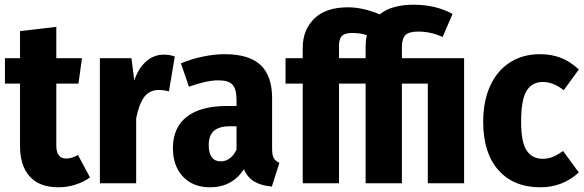

<svg xmlns="http://www.w3.org/2000/svg" viewBox="-20 -778 2478 815"><path d="M362 -25Q335 -5 299.5 6Q264 17 229 17Q147 17 106 -29Q65 -75 65 -158V-423H1V-531H65V-646L219 -664V-531H328L313 -423H219V-160Q219 -105 261 -105Q284 -105 311 -120Z M722 -538 697 -390Q676 -396 655 -396Q614 -396 592 -366Q570 -336 558 -276V0H404V-531H538L550 -437Q568 -489 600.5 -517.5Q633 -546 675 -546Q702 -546 722 -538Z M1166 -87 1134 14Q1089 10 1060 -7Q1031 -24 1015 -59Q965 17 871 17Q799 17 756.5 -28.5Q714 -74 714 -149Q714 -236 772.5 -282Q831 -328 942 -328H984V-353Q984 -400 967 -418.5Q950 -437 907 -437Q858 -437 782 -410L748 -509Q793 -528 842 -538Q891 -548 934 -548Q1037 -548 1086 -502Q1135 -456 1135 -362V-147Q1135 -120 1142 -107Q1149 -94 1166 -87ZM984 -143V-242H956Q910 -242 888 -222.5Q866 -203 866 -162Q866 -128 879 -110.5Q892 -93 917 -93Q938 -93 955.5 -106Q973 -119 984 -143Z M1950 -531V0H1796V-423H1686V0H1532V-423H1419V0H1265V-423H1192V-531H1265V-575Q1265 -651 1314 -699Q1363 -747 1457 -747Q1520 -747 1592 -717Q1642 -758 1736 -758Q1829 -758 1901 -719L1859 -621Q1809 -644 1755 -644Q1716 -644 1701 -629Q1686 -614 1686 -578V-531ZM1532 -584Q1532 -606 1537 -629Q1509 -638 1475 -638Q1444 -638 1431.5 -625.5Q1419 -613 1419 -583V-531H1532Z M2437 -483 2373 -395Q2329 -430 2284 -430Q2238 -430 2215 -392Q2192 -354 2192 -262Q2192 -174 2215.5 -139Q2239 -104 2283 -104Q2306 -104 2325 -111.5Q2344 -119 2370 -137L2437 -46Q2368 17 2274 17Q2160 17 2095.5 -56Q2031 -129 2031 -261Q2031 -348 2060.5 -413Q2090 -478 2144.5 -513Q2199 -548 2272 -548Q2322 -548 2362 -532Q2402 -516 2437 -483Z"/></svg>

Font: Fira Sans Condensed
Style: Bold
Weight: 700
Width: 3
Designer: bBox Type GmbH & Carrois Corporate GbR & Edenspiekermann AG
Foundry: bBox Type GmbH & Carrois Corporate GbR & Edenspiekermann AG
Version: Version 4.301